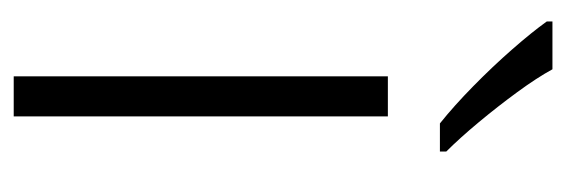

<svg xmlns="http://www.w3.org/2000/svg" viewBox="-286 -520 806 273"><g transform="rotate(90 116.5 -383.0)"><path d="M145 0H88V-532H145ZM78 -766Q90 -744 110.5 -716Q131 -688 153.5 -661Q176 -634 195 -615V-606H155Q130 -626 102 -653.5Q74 -681 49.5 -709Q25 -737 10 -758V-766Z"/></g></svg>

Font: Noto Sans Gurmukhi UI Light
Style: Regular
Weight: 300
Designer: Jelle Bosma - Monotype Design Team
Foundry: Monotype Imaging Inc.
Version: Version 2.004; ttfautohint (v1.8.4.7-5d5b)